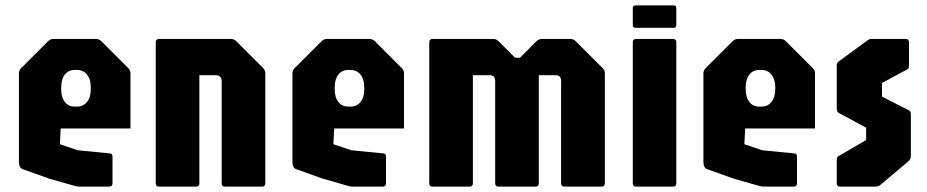

<svg xmlns="http://www.w3.org/2000/svg" viewBox="-20 -695 3452 715"><path d="M274 0Q269 0 263.8 -1.5Q258.5 -3 253.5 -4L164 -29.5L64.5 -65Q50.5 -70 50.5 -92.5V-421.5Q50.5 -433.5 59 -441.5L159 -541.5Q167.5 -550 179 -550H337.5Q349 -550 357.5 -541.5L457.5 -441.5Q466 -433.5 466 -421.5V-216.5H206L203 -158L269 -135.5L391 -123.5Q399 -122 399 -111V-12.5Q399 0 386.5 0ZM258.5 -298H266.5Q290 -298 304 -315.2Q318 -332.5 318 -362V-370.5Q318 -400 304 -417.2Q290 -434.5 266.5 -434.5H258Q235 -434.5 221.5 -417.2Q208 -400 208 -370.5V-362Q208 -332.5 221.5 -315.2Q235 -298 258.5 -298Z M572.5 0Q560 0 560 -12.5V-537.5Q560 -550 572.5 -550H840Q851.5 -550 860 -541.5L960 -441.5Q968 -433.5 968 -421.5V-12.5Q968 0 955.5 0H818Q805.5 0 805.5 -12.5V-392Q805.5 -415 782.5 -415H722.5V-12.5Q722.5 0 710 0Z M1292.5 0Q1287.5 0 1282.2 -1.5Q1277 -3 1272 -4L1182.5 -29.5L1083 -65Q1069 -70 1069 -92.5V-421.5Q1069 -433.5 1077.5 -441.5L1177.5 -541.5Q1186 -550 1197.5 -550H1356Q1367.5 -550 1376 -541.5L1476 -441.5Q1484.5 -433.5 1484.5 -421.5V-216.5H1224.5L1221.5 -158L1287.5 -135.5L1409.5 -123.5Q1417.5 -122 1417.5 -111V-12.5Q1417.5 0 1405 0ZM1277 -298H1285Q1308.5 -298 1322.5 -315.2Q1336.5 -332.5 1336.5 -362V-370.5Q1336.5 -400 1322.5 -417.2Q1308.5 -434.5 1285 -434.5H1276.5Q1253.5 -434.5 1240 -417.2Q1226.5 -400 1226.5 -370.5V-362Q1226.5 -332.5 1240 -315.2Q1253.5 -298 1277 -298Z M1591 0Q1578.5 0 1578.5 -12.5V-537.5Q1578.5 -550 1591 -550H1816.5Q1828 -550 1836.5 -541.5L1898 -480H1916.5L1978 -541.5Q1986.5 -550 1998 -550H2104Q2115.5 -550 2124 -541.5L2224 -441.5Q2232.5 -433.5 2232.5 -421.5V-12.5Q2232.5 0 2220 0H2082Q2069.5 0 2069.5 -12.5V-394Q2069.5 -415 2048.5 -415H1986.5V-12.5Q1986.5 0 1974 0H1836.5Q1824 0 1824 -12.5V-394Q1824 -415 1803 -415H1741V-12.5Q1741 0 1728.5 0Z M2349 0Q2336.5 0 2336.5 -12.5V-537.5Q2336.5 -550 2349 -550H2486Q2498.5 -550 2498.5 -537.5V-12.5Q2498.5 0 2486 0ZM2346.5 -591.5Q2336.5 -591.5 2336.5 -601.5V-665Q2336.5 -675 2346.5 -675H2489.5Q2498.5 -675 2498.5 -665V-601.5Q2498.5 -591.5 2489.5 -591.5Z M2823 0Q2818 0 2812.8 -1.5Q2807.5 -3 2802.5 -4L2713 -29.5L2613.5 -65Q2599.5 -70 2599.5 -92.5V-421.5Q2599.5 -433.5 2608 -441.5L2708 -541.5Q2716.5 -550 2728 -550H2886.5Q2898 -550 2906.5 -541.5L3006.5 -441.5Q3015 -433.5 3015 -421.5V-216.5H2755L2752 -158L2818 -135.5L2940 -123.5Q2948 -122 2948 -111V-12.5Q2948 0 2935.5 0ZM2807.5 -298H2815.5Q2839 -298 2853 -315.2Q2867 -332.5 2867 -362V-370.5Q2867 -400 2853 -417.2Q2839 -434.5 2815.5 -434.5H2807Q2784 -434.5 2770.5 -417.2Q2757 -400 2757 -370.5V-362Q2757 -332.5 2770.5 -315.2Q2784 -298 2807.5 -298Z M3108.5 0Q3096 0 3096 -12.5V-99Q3096 -110.5 3103.5 -114L3205.5 -173.5V-219.5L3103.5 -274.5Q3096 -279 3096 -290V-451Q3096 -456 3097.5 -459.8Q3099 -463.5 3103 -466L3209.5 -544Q3214.5 -547.5 3218 -548.8Q3221.5 -550 3225.5 -550H3352.5Q3365 -550 3365 -537.5V-453.5Q3365 -445 3364 -442Q3363 -439 3358.5 -436.5L3264.5 -386V-335L3363.5 -285Q3372 -281.5 3372 -270V-115Q3372 -102.5 3363.5 -95L3258.5 -6.5Q3250.5 0 3238.5 0Z"/></svg>

Font: Jaro 24pt
Style: Regular
Weight: 400
Designer: Agyei Archer, Celine Hurka, Mirko Velimirović
Version: Version 1.000